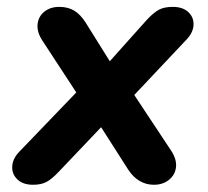

<svg xmlns="http://www.w3.org/2000/svg" viewBox="-20 -518 594 547"><path d="M35.1 -85.9 220.7 -278.9 219.9 -220.1 100.2 -403.2Q84.8 -427.2 87.1 -449.2Q89.4 -471.2 106.4 -484.8Q123.5 -498.4 148.8 -498.4Q173.4 -498.4 191.2 -487.8Q208.9 -477.2 223.6 -454.3L308.8 -318H269.9L398 -461.1Q416.9 -481.6 432.2 -490Q447.5 -498.4 472.2 -498.4Q500.5 -498.4 516.3 -483.7Q532.2 -469 531.4 -447.3Q530.6 -425.6 511.3 -405.2L337.4 -220.7L338.1 -284.3L468.2 -87.8Q483.8 -63.8 481.4 -41.8Q479 -19.9 461.5 -5.7Q443.9 8.4 418.6 8.4Q396 8.4 377.2 -2.8Q358.5 -14 344.8 -35.5L249.4 -184.8L295.1 -184L147.6 -28.9Q128.3 -8.4 113.1 0Q97.9 8.4 74.2 8.4Q45.9 8.4 30 -6.4Q14 -21.3 14.8 -43.4Q15.6 -65.6 35.1 -85.9Z"/></svg>

Font: SN Pro Thin
Style: Italic
Weight: 200
Italic angle: -9°
Designer: Tobias Whetton
Foundry: Supernotes
Version: Version 1.003;Glyphs 3.3 (3324)